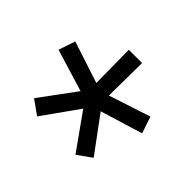

<svg xmlns="http://www.w3.org/2000/svg" viewBox="-100 -905 715 715"><g transform="rotate(45 257.0 -547.5)"><path d="M156 -339 100 -379 204 -520 37 -571 59 -637 224 -583 222 -756H292L290 -583L455 -637L477 -571L310 -520L414 -379L358 -339L257 -481Z"/></g></svg>

Font: M PLUS 2 Thin
Style: Regular
Weight: 400
Version: Version 1.001